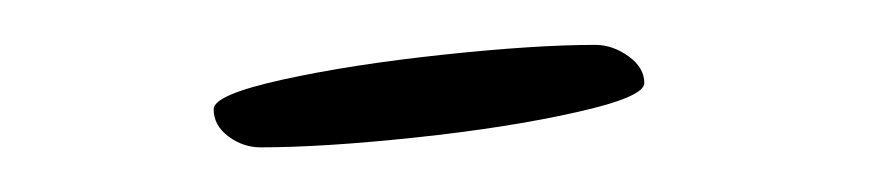

<svg xmlns="http://www.w3.org/2000/svg" viewBox="-20 -398 392 86"><path d="M246.6 -377.9Q219.7 -377.9 178.5 -373.5Q137.2 -369.1 106.4 -362.3Q75.7 -355.5 75.7 -349.1Q75.7 -341.8 82.3 -336.9Q88.9 -332 96.7 -332Q124.5 -332 166 -336.4Q207.5 -340.8 238 -347.7Q268.6 -354.5 268.6 -360.8Q268.6 -367.7 261.5 -372.8Q254.4 -377.9 246.6 -377.9Z"/></svg>

Font: Amatica SC
Style: Regular
Weight: 400
Version: Version 2.000